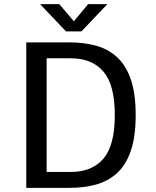

<svg xmlns="http://www.w3.org/2000/svg" viewBox="-20 -904 750 924"><path d="M106.5 0V-700H316Q384 -700 441.8 -684.2Q499.5 -668.5 542.5 -629.8Q585.5 -591 609.2 -522.8Q633 -454.5 633 -350Q633 -245.5 609.2 -177.2Q585.5 -109 542.5 -70.2Q499.5 -31.5 441.8 -15.8Q384 0 316 0ZM204.5 -76.5H320.5Q423 -76.5 477.8 -140.5Q532.5 -204.5 532.5 -350Q532.5 -495.5 477.8 -559.5Q423 -623.5 320.5 -623.5H204.5ZM496.5 -884 372 -753H297.5L173 -884H265.5L335.5 -801.5L404 -884Z"/></svg>

Font: League Mono
Style: Regular
Weight: 400
Width: 6
Designer: Tyler Finck
Foundry: The League of Moveable Type / Tyler Finck
Version: Version 2.300;RELEASE